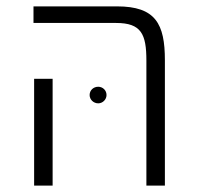

<svg xmlns="http://www.w3.org/2000/svg" viewBox="-20 -582 628 602"><path d="M439 0H497V-393C497 -507 468 -562 347 -562H85V-510H344C423 -510 439 -475 439 -392ZM87 0H145V-335H87ZM288 -258C302 -258 314 -270 314 -284C314 -299 302 -310 288 -310C273 -310 261 -299 261 -284C261 -270 273 -258 288 -258Z"/></svg>

Font: FiraGO Light
Style: Regular
Weight: 300
Designer: bBox Type
Foundry: bBox Type GmbH
Version: Version 1.001;PS 001.001;hotconv 1.0.88;makeotf.lib2.5.64775